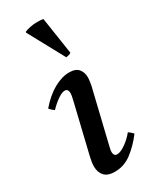

<svg xmlns="http://www.w3.org/2000/svg" viewBox="-196 -799 697 863"><g transform="rotate(-30 152.0 -367.0)"><path d="M267 -113Q280 -104 290 -93Q256 -48 216.5 -18Q177 12 129 12Q92 12 75 -6.5Q58 -25 58 -56Q58 -67 60 -79.5Q62 -92 65 -105L125 -355Q132 -384 132 -393Q132 -417 114 -417Q100 -417 77.5 -401.5Q55 -386 33 -363Q26 -368 20.5 -373Q15 -378 10 -384Q50 -431 92.5 -454.5Q135 -478 172 -478Q206 -478 220.5 -460.5Q235 -443 235 -417Q235 -408 233.5 -397.5Q232 -387 230 -376L166 -110Q165 -103 162 -92.5Q159 -82 159 -72Q159 -63 163 -57Q167 -51 177 -51Q194 -51 220 -69Q246 -87 267 -113ZM95 -729V-733Q105 -738 123.5 -742Q142 -746 162 -746Q170 -746 178.5 -745.5Q187 -745 193 -743L222 -552Q218 -548 210 -546Q202 -544 196 -543Z"/></g></svg>

Font: Castoro
Style: Italic
Weight: 400
Italic angle: -11°
Designer: John Hudson with Paul Hanslow, assisted by Kaja Sojewska.
Foundry: Tiro Typeworks Ltd.
Version: Version 2.04